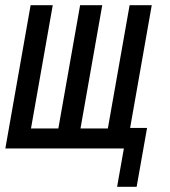

<svg xmlns="http://www.w3.org/2000/svg" viewBox="-32 -570 652 737"><path d="M443.5 0H-11.5L85.5 -550H170.5L87 -77H192L275.5 -550H360.5L277 -77H382L465.5 -550H550.5L467.5 -79H532.5L492.5 147H417.5Z"/></svg>

Font: JuliaMono Italic
Style: Regular
Weight: 400
Italic angle: -9°
Monospace: yes
Designer: cormullion
Foundry: corm
Version: Version 0.049; ttfautohint (v1.8.4)